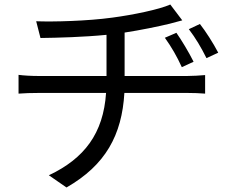

<svg xmlns="http://www.w3.org/2000/svg" viewBox="-20 -776 1040 849"><path d="M760 -631 709 -609C739 -567 762 -527 784 -479L836 -503C814 -547 783 -598 760 -631ZM864 -670 815 -647C846 -606 869 -567 893 -519L945 -543C922 -587 889 -638 864 -670ZM62 -445V-362C86 -364 119 -365 151 -365H449C437 -186 353 -75 196 -1L274 53C447 -46 519 -179 530 -365H809C834 -365 865 -364 887 -362V-444C866 -442 829 -440 808 -440H531V-632C603 -643 680 -659 730 -671C745 -675 764 -680 786 -686L733 -756C684 -734 567 -710 476 -698C367 -683 215 -679 140 -682L159 -608C236 -609 350 -612 451 -622V-440H149C119 -440 84 -442 62 -445Z"/></svg>

Font: ChiuKong Gothic CL
Style: Regular
Weight: 400
Designer: Ryoko NISHIZUKA 西塚涼子 (kana, bopomofo & ideographs); Paul D. Hunt (Latin, Greek & Cyrillic); Sandoll Communications 산돌커뮤니
Foundry: Adobe
Version: Version 1.300